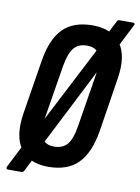

<svg xmlns="http://www.w3.org/2000/svg" viewBox="-85 -763 635 871"><g transform="rotate(10 232.5 -327.5)"><path d="M13 50Q8 50 6.5 46.5Q5 43 6 39L70 -87L111 -155L328 -576L343 -620L381 -694Q385 -705 394 -705H455Q461 -705 463.5 -702Q466 -699 463 -694L401 -572L364 -515L145 -84L129 -41L89 39Q84 50 76 50ZM190 6Q102 6 62 -50Q22 -106 38 -211L78 -460Q94 -563 142 -612Q190 -661 279 -661Q367 -661 408 -605.5Q449 -550 432 -443L393 -195Q376 -92 327.5 -43Q279 6 190 6ZM201 -89Q241 -89 262 -114.5Q283 -140 292 -198L332 -445Q342 -508 326.5 -537Q311 -566 269 -566Q230 -566 209 -540.5Q188 -515 178 -456L138 -210Q128 -147 144 -118Q160 -89 201 -89Z"/></g></svg>

Font: Sofia Sans Extra Condensed
Style: Bold Italic
Weight: 700
Italic angle: -9°
Designer: Botio Nikoltchev, Ani Petrova
Foundry: lettersoup
Version: Version 4.101